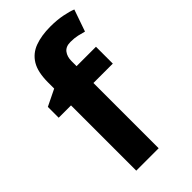

<svg xmlns="http://www.w3.org/2000/svg" viewBox="-235 -834 903 903"><g transform="rotate(-45 216.0 -382.5)"><path d="M380 -434H251V0H102V-434H20V-506L102 -546V-586Q102 -656 125.5 -694.5Q149 -733 192.5 -749Q236 -765 295 -765Q339 -765 374.5 -758Q410 -751 432 -742L394 -633Q377 -638 357 -642.5Q337 -647 311 -647Q280 -647 265.5 -628Q251 -609 251 -580V-546H380Z"/></g></svg>

Font: Noto Sans Tangsa
Style: Regular
Weight: 400
Designer: David Williams
Foundry: Google LLC
Version: Version 1.504